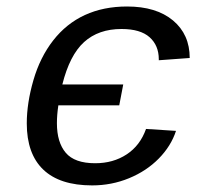

<svg xmlns="http://www.w3.org/2000/svg" viewBox="-20 -558 640 588"><path d="M369.1 -538.1Q458.5 -538.1 509.8 -495.4Q561 -452.6 561 -380.4L466.3 -373.5V-376.5Q466.3 -418.9 438 -444.1Q409.7 -469.2 352.1 -469.2Q281.7 -469.2 237.5 -429.2Q193.4 -389.2 170.9 -299.3H357.4L345.2 -235.4H158.7Q154.3 -206.1 154.3 -180.7Q154.3 -122.1 181.4 -90.1Q208.5 -58.1 271.5 -58.1Q326.7 -58.1 367.9 -85.2Q409.2 -112.3 427.2 -163.1L519 -157.2Q503.9 -110.8 466.3 -72.5Q428.7 -34.2 375.2 -12.2Q321.8 9.8 262.2 9.8Q163.1 9.8 112.5 -38.6Q62 -86.9 62 -180.2Q62 -242.2 82.3 -312.3Q102.5 -382.3 142.8 -434.1Q183.1 -485.8 240 -512Q296.9 -538.1 369.1 -538.1Z"/></svg>

Font: Liberation Mono
Style: Italic
Weight: 400
Italic angle: -12°
Monospace: yes
Designer: Steve Matteson
Foundry: Ascender Corporation
Version: Version 2.1.5